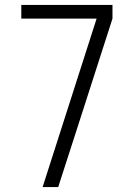

<svg xmlns="http://www.w3.org/2000/svg" viewBox="-20 -755 540 775"><path d="M152 0 370 -680H66V-735H434V-680L286 -220L215 0Z"/></svg>

Font: Iosevka Curly Light
Style: Regular
Weight: 300
Monospace: yes
Designer: Belleve Invis
Foundry: Belleve Invis
Version: Version 22.1.2; ttfautohint (v1.8.4)